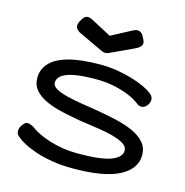

<svg xmlns="http://www.w3.org/2000/svg" viewBox="-104 -778 858 891"><g transform="rotate(15 325.5 -332.5)"><path d="M324 16Q269 16 224 8.5Q179 1 143.5 -11Q108 -23 83 -36.5Q58 -50 46 -62Q35 -70 33.5 -81Q32 -92 36 -103Q40 -114 49 -123Q59 -136 74.5 -132.5Q90 -129 107 -116Q118 -108 139.5 -97.5Q161 -87 191 -77.5Q221 -68 255.5 -62.5Q290 -57 327 -57Q439 -57 487 -75.5Q535 -94 535 -126Q535 -142 521 -153Q507 -164 483 -172.5Q459 -181 428.5 -187Q398 -193 364.5 -197.5Q331 -202 299 -207Q254 -215 211 -224.5Q168 -234 133 -249.5Q98 -265 77 -289Q56 -313 56 -349Q56 -389 84 -419.5Q112 -450 171.5 -466.5Q231 -483 324 -483Q367 -483 405.5 -476.5Q444 -470 477.5 -460Q511 -450 536 -438.5Q561 -427 576 -415Q592 -404 593.5 -389Q595 -374 585 -360Q575 -346 561.5 -343.5Q548 -341 535 -351Q516 -367 484.5 -380.5Q453 -394 412 -403Q371 -412 324 -412Q256 -412 216 -404Q176 -396 158 -381.5Q140 -367 140 -348Q140 -331 160.5 -319.5Q181 -308 213.5 -300Q246 -292 285.5 -285.5Q325 -279 364 -273Q410 -265 455 -255Q500 -245 537 -229Q574 -213 596.5 -188Q619 -163 619 -126Q619 -61 546.5 -22.5Q474 16 324 16ZM330 -623 428 -675Q437 -680 446 -681Q455 -682 464.5 -676.5Q474 -671 482 -653Q494 -633 488 -620.5Q482 -608 461 -598L347 -545Q343 -543 339 -542Q335 -541 330 -541Q325 -541 321 -542Q317 -543 313 -545L200 -598Q180 -607 174 -619.5Q168 -632 178 -652Q187 -669 195.5 -675.5Q204 -682 213 -681Q222 -680 230 -676Z"/></g></svg>

Font: Fredoka Expanded
Style: Regular
Weight: 400
Width: 7
Designer: Ben Nathan
Foundry: Milena B. Brandão, Ben Nathan
Version: Version 2.001